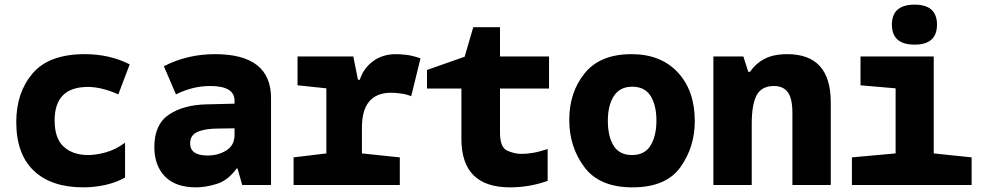

<svg xmlns="http://www.w3.org/2000/svg" viewBox="-20 -796 4240 826"><path d="M518 -32V-182Q477 -152 435 -140.5Q393 -129 360 -129Q294 -129 254.5 -164.5Q215 -200 215 -278Q215 -422 358 -422Q417 -422 489 -390L538 -519Q452 -563 345 -563Q191 -563 120.5 -480.5Q50 -398 50 -271Q50 -133 125.5 -61.5Q201 10 338 10Q385 10 431.5 0Q478 -10 518 -32Z M798 -179Q798 -216 831.5 -229.5Q865 -243 920 -243L989 -244V-215Q989 -171 954 -149Q919 -127 873 -127Q798 -127 798 -179ZM998 -71H1002L1022 0H1146V-374Q1146 -563 905 -563Q785 -563 685 -511L737 -390Q809 -426 884 -426Q989 -426 989 -363V-350L868 -347Q770 -345 707 -303Q644 -261 644 -164Q644 -84 689.5 -37Q735 10 824 10Q865 10 913 -5Q961 -20 998 -71Z M1700 0V-119L1537 -136V-247Q1537 -397 1663 -397Q1682 -397 1706.5 -393.5Q1731 -390 1749 -382L1789 -545Q1755 -557 1728 -560Q1701 -563 1684 -563Q1625 -563 1584 -532Q1543 -501 1528 -453H1520L1500 -553H1260V-429L1384 -416V-136L1243 -119V0Z M2336 -18V-155Q2300 -143 2273.5 -138.5Q2247 -134 2224 -134Q2193 -134 2162 -148Q2131 -162 2131 -225V-415H2342V-553H2131V-679H2016L1979 -552L1817 -495V-415H1965V-198Q1965 10 2174 10Q2258 10 2336 -18Z M2969 -275Q2969 -406 2896 -484.5Q2823 -563 2697 -563Q2562 -563 2495.5 -481Q2429 -399 2429 -280Q2429 -164 2494 -77Q2559 10 2701 10Q2845 10 2907 -76.5Q2969 -163 2969 -275ZM2595 -276Q2595 -343 2621 -383Q2647 -423 2700 -423Q2754 -423 2779 -383Q2804 -343 2804 -277Q2804 -212 2779 -170.5Q2754 -129 2699 -129Q2645 -129 2620 -169Q2595 -209 2595 -276Z M3214 0V-264Q3214 -346 3235 -386Q3256 -426 3310 -426Q3349 -426 3369 -399.5Q3389 -373 3389 -310V0H3554V-356Q3554 -563 3367 -563Q3308 -563 3269.5 -543Q3231 -523 3207 -487H3199L3178 -553H3049V0Z M4011 -690Q4011 -776 3915 -776Q3817 -776 3817 -690Q3817 -604 3915 -604Q4011 -604 4011 -690ZM4160 0V-119L3997 -136V-553H3682V-429L3833 -416V-136L3645 -119V0Z"/></svg>

Font: Noto Sans Mono UI ExtraBold
Style: Regular
Weight: 800
Designer: Monotype Design team
Foundry: Monotype Imaging Inc.
Version: 1.000